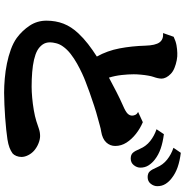

<svg xmlns="http://www.w3.org/2000/svg" viewBox="-3 -856 896 930"><g transform="rotate(90 445.0 -391.0)"><path d="M720.2 -818.8Q759.3 -814 789.6 -803.5Q819.8 -793 842.8 -774.9Q859.9 -762.2 870.8 -744.9Q881.8 -727.5 881.8 -705.1Q881.8 -688 870.1 -673.1Q858.4 -658.2 837.9 -658.2Q819.3 -658.2 810.1 -668.5Q800.8 -678.7 791 -702.1Q778.3 -732.4 753.2 -752.4Q728 -772.5 695.8 -783.2ZM236.8 -801.8Q252.4 -802.7 271.7 -799.1Q291 -795.4 309.1 -788.1Q327.1 -780.8 337.9 -770Q349.1 -759.3 355 -747.6Q360.8 -735.8 360.8 -726.1Q360.8 -709.5 352.1 -685.1Q349.1 -676.8 346.2 -660.4Q343.3 -644 341.6 -625.2Q339.8 -606.4 339.8 -590.8Q339.8 -564.5 343.3 -532.7Q346.7 -501 356 -470.7Q390.6 -489.3 424.8 -506.8Q459 -524.4 490.2 -538.1Q520 -550.8 530 -560.8Q540 -570.8 540 -583Q540 -591.3 535.9 -599.4Q531.7 -607.4 522 -611.8L571.8 -634.8Q602.1 -622.1 628.2 -601.6Q654.3 -581.1 670.7 -555.7Q687 -530.3 687 -501Q687 -476.1 669.7 -457.5Q652.3 -439 617.2 -433.1Q603.5 -431.2 586.9 -426.3Q570.3 -421.4 553.2 -417Q524.9 -409.7 491.5 -398.7Q458 -387.7 427 -376.7Q396 -365.7 374 -356.9Q358.4 -351.1 335.7 -340.6Q313 -330.1 288.1 -316.2Q263.2 -302.2 241.2 -285.2Q219.2 -268.1 205.1 -248Q193.8 -232.4 189.5 -215.1Q185.1 -197.8 185.1 -185.1Q185.1 -164.1 196 -148.9Q207 -133.8 224.1 -124Q241.7 -114.3 268.8 -107.9Q295.9 -101.6 329.6 -98.9Q363.3 -96.2 399.9 -96.2Q423.3 -96.2 453.4 -98.9Q483.4 -101.6 513.4 -106.7Q543.5 -111.8 566.9 -119.1Q585.4 -125 602.8 -131.1Q620.1 -137.2 639.2 -137.2Q654.8 -137.2 674.1 -129.6Q693.4 -122.1 710 -107.9Q723.6 -95.7 731.9 -79.1Q740.2 -62.5 740.2 -46.9Q740.2 -34.2 735.4 -22.2Q730.5 -10.3 723.1 -3.9Q710.9 4.9 695.1 11Q679.2 17.1 654.8 21Q635.3 23.9 607.9 26.9Q580.6 29.8 549.6 32Q518.6 34.2 487.3 35.6Q456.1 37.1 429.2 37.1Q397 37.1 360.4 33.9Q323.7 30.8 287.6 23.4Q251.5 16.1 219.5 4.4Q187.5 -7.3 164.1 -23.9Q128.4 -50.3 104.2 -86.7Q80.1 -123 80.1 -168Q80.1 -212.9 94.7 -250.7Q109.4 -288.6 142.1 -323.2Q164.6 -347.2 193.1 -369.4Q221.7 -391.6 253.9 -412.1Q225.6 -462.9 214.4 -522Q203.1 -581.1 201.2 -647Q199.7 -695.8 185.3 -715.6Q170.9 -735.4 140.1 -732.9L158.2 -784.2Q179.7 -794.4 199 -797.9Q218.3 -801.3 236.8 -801.8ZM629.9 -736.8Q668.9 -731.9 699.5 -721.4Q730 -710.9 752.9 -692.9Q769.5 -680.2 780.8 -662.8Q792 -645.5 792 -623Q792 -606 780 -591.1Q768.1 -576.2 748 -576.2Q729.5 -576.2 720.2 -586.4Q710.9 -596.7 701.2 -620.1Q688.5 -650.4 663.3 -670.4Q638.2 -690.4 606 -701.2Z"/></g></svg>

Font: BIZ UDPMincho
Style: Bold
Weight: 700
Designer: TypeBank Co., Ltd.
Foundry: Morisawa Inc.
Version: Version 1.06